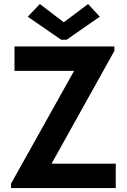

<svg xmlns="http://www.w3.org/2000/svg" viewBox="-20 -956 645 976"><path d="M36.1 -22.5 355.5 -593.8V-595.7H53.7V-719.7H561.5V-697.3L243.2 -126V-124H568.4V0H36.1ZM302.7 -843.8H305.7L427.7 -935.5L487.3 -871.1L318.4 -753.9H291L121.1 -871.1L182.6 -935.5Z"/></svg>

Font: Reddit Sans Strawberry
Style: Bold
Weight: 700
Designer: Stephen Hutchings
Foundry: Reddit
Version: Version 1.013